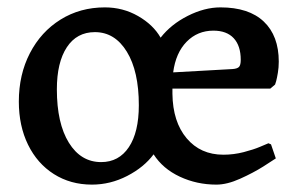

<svg xmlns="http://www.w3.org/2000/svg" viewBox="-20 -488 811 520"><path d="M31 -213Q31 -286 61 -344Q91 -402 144 -435Q197 -468 264 -468Q313 -468 354 -444.5Q395 -421 415 -386Q443 -422 488.5 -445Q534 -468 577 -468Q654 -468 694.5 -429.5Q735 -391 735 -321Q735 -305 732.5 -290.5Q730 -276 728 -268.5Q726 -261 725 -259L712 -248H447V-234Q448 -158 485.5 -113.5Q523 -69 585 -69Q613 -69 640 -76Q667 -83 684.5 -90.5Q702 -98 707 -100L714 -97L727 -59Q720 -54 693 -37Q666 -20 630.5 -4Q595 12 566 12Q513 12 467 -9.5Q421 -31 396 -70Q370 -35 324.5 -11.5Q279 12 229 12Q171 12 126 -16.5Q81 -45 56 -96Q31 -147 31 -213ZM610 -301Q623 -302 627.5 -307Q632 -312 632 -326Q632 -364 613 -384.5Q594 -405 558 -405Q515 -405 485.5 -375Q456 -345 449 -292ZM356 -203Q356 -295 323.5 -348Q291 -401 237 -401Q188 -401 161 -360Q134 -319 134 -246Q134 -154 166.5 -101.5Q199 -49 254 -49Q302 -49 329 -89.5Q356 -130 356 -203Z"/></svg>

Font: Alegreya Medium
Style: Regular
Weight: 500
Designer: Juan Pablo del Peral
Foundry: Huerta Tipografica
Version: Version 2.007; ttfautohint (v1.6)